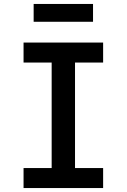

<svg xmlns="http://www.w3.org/2000/svg" viewBox="-20 -950 640 970"><path d="M99 0V-101H241V-634H99V-735H501V-634H359V-101H501V0ZM150 -840V-930H450V-840Z"/></svg>

Font: Iosevka Curly Slab Extended
Style: Bold
Weight: 700
Width: 7
Monospace: yes
Designer: Belleve Invis
Foundry: Belleve Invis
Version: Version 11.1.0; ttfautohint (v1.8.3)